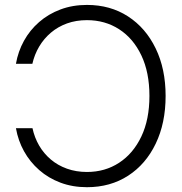

<svg xmlns="http://www.w3.org/2000/svg" viewBox="-20 -758 748 788"><path d="M336.9 -737.8Q432.6 -737.8 505.4 -690.7Q578.1 -643.6 618.9 -559.3Q659.7 -475.1 659.7 -364.3Q659.7 -252.9 619.1 -168.5Q578.6 -84 505.9 -36.9Q433.1 10.3 336.9 10.3Q277.8 10.3 228.3 -8.3Q178.7 -26.9 140.9 -60.1Q103 -93.3 78.6 -137.2Q54.2 -181.2 45.4 -231.9H113.3Q121.6 -193.4 140.6 -160.6Q159.7 -127.9 188.5 -103.5Q217.3 -79.1 254.9 -65.7Q292.5 -52.2 336.9 -52.2Q411.1 -52.2 469 -90.1Q526.9 -127.9 560.1 -197.8Q593.3 -267.6 593.3 -364.3Q593.3 -460.9 560.1 -530.8Q526.9 -600.6 469 -637.9Q411.1 -675.3 336.9 -675.3Q292.5 -675.3 255.1 -661.9Q217.8 -648.4 189 -624Q160.2 -599.6 140.9 -567.1Q121.6 -534.7 112.8 -496.1H45.4Q54.2 -546.9 78.4 -590.6Q102.5 -634.3 140.6 -667.5Q178.7 -700.7 228.3 -719.2Q277.8 -737.8 336.9 -737.8Z"/></svg>

Font: Inter 28pt Light
Style: Regular
Weight: 300
Designer: Rasmus Andersson
Foundry: rsms
Version: Version 4.001;git-66647c0bb